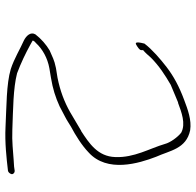

<svg xmlns="http://www.w3.org/2000/svg" viewBox="-27 -632 745 731"><g transform="rotate(90 345.5 -266.5)"><path d="M143 -431C140 -417 142 -411 145 -411C147 -411 150 -412 156 -416C169 -425 172 -427 171 -439C181 -447 190 -458 200 -469C230 -499 265 -522 303 -544C326 -554 348 -563 370 -572H372C407 -585 451 -602 485 -584C502 -571 523 -542 528 -522C545 -464 581 -405 578 -333C576 -266 525 -233 479 -203H478C455 -190 430 -174 407 -161C368 -139 326 -123 276 -113L239 -107C205 -100 199 -94 172 -83C150 -70 128 -51 111 -29C100 -11 116 6 134 15C166 29 203 52 243 65C300 82 386 81 464 85C522 88 584 81 627 76H628C634 76 641 70 643 62C644 56 638 50 631 50C619 52 612 53 589 54C556 56 520 61 473 59C397 56 317 56 259 41C219 26 182 8 151 -9C145 -13 139 -15 134 -19C137 -25 139 -27 144 -31C167 -56 201 -75 240 -82L276 -88C318 -95 350 -105 385 -121L425 -142C439 -149 450 -157 462 -164C496 -182 534 -206 560 -231C639 -302 602 -423 577 -488C553 -541 547 -603 476 -618C437 -624 397 -609 360 -595C309 -576 270 -555 235 -528C204 -504 169 -474 146 -444ZM385 -121Z"/></g></svg>

Font: Stray Cat
Style: LtExtObl
Weight: 300
Version: Version 1.0